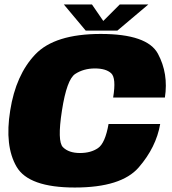

<svg xmlns="http://www.w3.org/2000/svg" viewBox="-20 -833 767 857"><path d="M314 4Q521.5 4 599.2 -85.8Q677 -175.5 695 -279.5H464.5Q449.5 -194 417.5 -172Q385.5 -150 337 -150Q287 -150 261 -176Q235 -202 256.5 -339.5Q278 -478.5 315.8 -503Q353.5 -527.5 403.5 -527.5Q452.5 -527.5 476 -506.2Q499.5 -485 485 -397.5H716Q732.5 -504.5 685 -593Q637.5 -681.5 429.5 -681.5Q224.5 -681.5 137.5 -590.2Q50.5 -499 25.5 -339.5Q0 -181.5 54 -88.8Q108 4 314 4ZM362.5 -696.5H504L642 -813H514.5L441 -739.5L390.5 -813H265Z"/></svg>

Font: Anybody Thin Black
Style: Italic
Weight: 900
Italic angle: -10°
Version: Version 1.113;gftools[0.9.25]